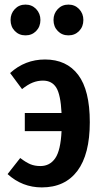

<svg xmlns="http://www.w3.org/2000/svg" viewBox="-20 -802 446 836"><path d="M371 -270Q371 -130 317 -58Q263 14 162 14Q77 14 13 -44L68 -114Q93 -95 112 -87Q131 -79 156 -79Q197 -79 220.5 -113Q244 -147 248 -231H88V-310H248Q244 -390 225 -420.5Q206 -451 167 -451Q144 -451 122.5 -442.5Q101 -434 76 -414L24 -484Q89 -543 176 -543Q270 -543 320.5 -476Q371 -409 371 -270ZM156 -715Q156 -686 137.5 -667Q119 -648 91 -648Q63 -648 44.5 -667Q26 -686 26 -715Q26 -743 44.5 -762.5Q63 -782 91 -782Q119 -782 137.5 -762.5Q156 -743 156 -715ZM343 -715Q343 -686 324.5 -667Q306 -648 278 -648Q250 -648 231.5 -667Q213 -686 213 -715Q213 -743 231.5 -762.5Q250 -782 278 -782Q306 -782 324.5 -762.5Q343 -743 343 -715Z"/></svg>

Font: Fira Sans Compressed Medium
Style: Regular
Weight: 500
Width: 1
Designer: bBox Type GmbH & Carrois Corporate GbR & Edenspiekermann AG
Foundry: bBox Type GmbH & Carrois Corporate GbR & Edenspiekermann AG
Version: Version 4.301